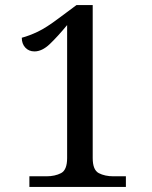

<svg xmlns="http://www.w3.org/2000/svg" viewBox="-20 -738 599 758"><path d="M96 0V-42H163Q197 -42 221 -54.5Q245 -67 245 -114V-639Q207 -593 176.5 -564Q146 -535 116 -535Q94 -535 80 -550Q66 -565 66 -589Q96 -597 129.5 -613Q163 -629 212 -666L282 -718H346V-114Q346 -67 370 -54.5Q394 -42 428 -42H477V0Z"/></svg>

Font: Noto Serif Vithkuqi
Style: Regular
Weight: 400
Version: Version 1.005